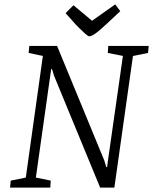

<svg xmlns="http://www.w3.org/2000/svg" viewBox="-20 -858 701 878"><path d="M26 0 29 -32 98 -46 176 -602 111 -616 114 -648H241L457 -124L466 -94H470L472 -112L542 -602L473 -616L475 -648H660L657 -616L588 -602L503 0H438L227 -512L218 -542H214L144 -46L212 -32L210 0ZM388 -692Q383 -692 370 -703.5Q357 -715 344.5 -727.5Q332 -740 328 -744L280 -798L316 -834L401 -763L507 -838L530 -807L468 -749Q440 -723 424 -710.5Q408 -698 400 -695Q392 -692 388 -692Z"/></svg>

Font: Faustina Light Light
Style: Italic
Weight: 300
Italic angle: -8°
Version: Version 1.200